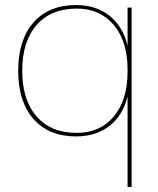

<svg xmlns="http://www.w3.org/2000/svg" viewBox="-20 -530 626 760"><path d="M501 -500V210H485V-148Q466 -72 412.5 -31Q359 10 281 10Q173 10 112.5 -59Q52 -128 52 -250Q52 -372 112.5 -441Q173 -510 281 -510Q360 -510 413 -468Q466 -426 485 -350V-500ZM485 -247V-254Q485 -366 430.5 -431Q376 -496 284 -496Q182 -496 125 -431Q68 -366 68 -250Q68 -134 125 -69Q182 -4 284 -4Q376 -4 430.5 -69Q485 -134 485 -247Z"/></svg>

Font: Work Sans Thin
Style: Regular
Weight: 260
Designer: Wei Huang
Foundry: Wei Huang
Version: Version 1.500